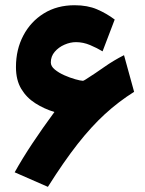

<svg xmlns="http://www.w3.org/2000/svg" viewBox="-20 -686 556 734"><path d="M188 -257.8Q148.4 -270 115 -291.3Q81.5 -312.5 61.3 -346.2Q41 -379.9 41 -429.7Q41 -496.6 69.1 -550Q97.2 -603.5 147.7 -634.8Q198.2 -666 265.1 -666Q314.5 -666 350.8 -650.4Q387.2 -634.8 418.5 -611.3L372.1 -489.7Q351.1 -502.4 324.5 -513.7Q297.9 -524.9 270.5 -524.9Q248.5 -524.9 226.3 -515.1Q204.1 -505.4 189.2 -488Q174.3 -470.7 174.3 -447.3Q174.3 -432.6 189.5 -420.2Q204.6 -407.7 226.1 -398.2Q247.6 -388.7 267.6 -383.1Q287.6 -377.4 297.4 -377Q298.3 -377 302.7 -379.4Q307.1 -381.8 307.6 -382.3Q343.8 -405.3 378.7 -429.9Q413.6 -454.6 454.1 -475.1L492.7 -335Q433.1 -297.4 381.1 -249.8Q329.1 -202.1 276.6 -135.3Q224.1 -68.4 163.1 28.3L36.1 -27.3Q65.4 -80.1 104.2 -138.4Q143.1 -196.8 188 -257.8Z"/></svg>

Font: Vazirmatn UI Black
Style: Regular
Weight: 900
Designer: Saber Rastikerdar
Foundry: Saber Rastikerdar
Version: Version 33.003